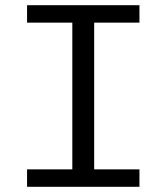

<svg xmlns="http://www.w3.org/2000/svg" viewBox="-20 -718 640 738"><path d="M84 0V-67H258V-631H84V-698H516V-631H342V-67H516V0Z"/></svg>

Font: IBM Plex Mono
Style: Regular
Weight: 400
Monospace: yes
Designer: Mike Abbink, Paul van der Laan, Pieter van Rosmalen
Foundry: Bold Monday
Version: Version 2.3